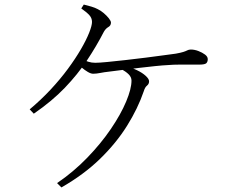

<svg xmlns="http://www.w3.org/2000/svg" viewBox="-20 -792 1040 841"><path d="M230 10Q302 -39 362 -101Q422 -163 465.5 -227Q509 -291 532.5 -347Q556 -403 556 -439Q556 -454 543.5 -466.5Q531 -479 511 -489L526 -502Q556 -496 580 -484.5Q604 -473 618.5 -459.5Q633 -446 633 -436Q633 -424 624 -417Q615 -410 610 -393Q584 -317 536.5 -241Q489 -165 418 -96Q347 -27 249 29ZM110 -313Q159 -354 201.5 -399.5Q244 -445 277.5 -490.5Q311 -536 334.5 -576.5Q358 -617 370.5 -648.5Q383 -680 383 -696Q383 -713 371 -726Q359 -739 336 -755L347 -772Q364 -768 380.5 -763Q397 -758 408 -752Q421 -746 434.5 -734.5Q448 -723 457 -711.5Q466 -700 466 -693Q466 -680 454.5 -673.5Q443 -667 435 -653Q402 -589 361 -527.5Q320 -466 264 -407.5Q208 -349 128 -294ZM388 -469Q378 -469 364.5 -477Q351 -485 338 -496Q325 -507 315 -517L329 -536Q353 -526 367 -521.5Q381 -517 397 -517Q414 -517 450 -520.5Q486 -524 530.5 -529Q575 -534 618.5 -539.5Q662 -545 698 -550Q734 -555 750 -557Q772 -561 783 -564.5Q794 -568 800.5 -571.5Q807 -575 816 -575Q832 -575 849 -568.5Q866 -562 878 -553Q890 -544 890 -533Q890 -521 883.5 -515Q877 -509 853 -509Q839 -509 815.5 -509Q792 -509 765.5 -509Q739 -509 716 -507Q694 -506 660 -502.5Q626 -499 588 -494.5Q550 -490 515.5 -485.5Q481 -481 456 -478Q437 -476 419.5 -472.5Q402 -469 388 -469Z"/></svg>

Font: Noto Serif SC ExtraLight Light
Style: Regular
Weight: 300
Version: Version 2.002-H1;hotconv 1.1.0;makeotfexe 2.6.0